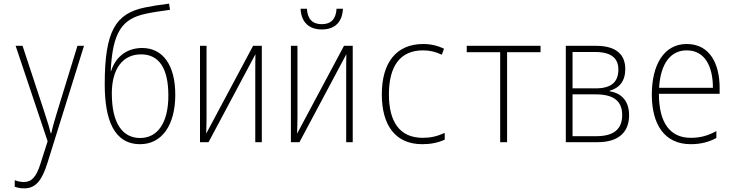

<svg xmlns="http://www.w3.org/2000/svg" viewBox="-20 -782 4040 1056"><path d="M113 254C179 254 212 206 241 114L442 -530H406L295 -169C282 -126 270 -86 262 -49H259C253 -75 243 -108 223 -169L104 -530H66L242 -5L203 117C179 195 152 219 111 219C93 219 76 215 61 209V245C78 251 94 254 113 254Z M751 11C869 11 944 -92 944 -261C944 -425 875 -518 762 -518C672 -518 614 -464 591 -391H589C599 -605 651 -678 780 -706C811 -713 861 -721 915 -728L910 -762C860 -756 805 -747 778 -741C615 -708 556 -610 556 -319C556 -125 606 11 751 11ZM751 -23C657 -23 595 -99 595 -268C595 -401 653 -483 756 -483C855 -483 906 -406 906 -256C906 -107 847 -23 751 -23Z M1080 0H1127L1385 -484C1384 -450 1384 -421 1384 -386V0H1420V-530H1372L1114 -47C1115 -79 1116 -105 1116 -138V-530H1080Z M1750 -620C1822 -620 1863 -661 1866 -734H1831C1828 -679 1802 -649 1750 -649C1697 -649 1671 -679 1668 -734H1633C1637 -658 1681 -620 1750 -620ZM1580 0H1627L1885 -484C1884 -450 1884 -421 1884 -386V0H1920V-530H1872L1614 -47C1615 -79 1616 -105 1616 -138V-530H1580Z M2302 11C2347 11 2387 4 2426 -14V-51C2381 -31 2347 -24 2305 -24C2179 -24 2119 -111 2119 -263C2119 -416 2179 -505 2307 -505C2345 -505 2376 -497 2410 -481L2422 -514C2387 -531 2348 -540 2308 -540C2159 -540 2080 -437 2080 -263C2080 -91 2156 11 2302 11Z M2731 0H2769V-495H2953V-530H2547V-495H2731Z M3092 0H3267C3382 0 3440 -55 3440 -148C3440 -224 3401 -269 3333 -280V-283C3386 -297 3419 -336 3419 -402C3419 -478 3374 -530 3258 -530H3092ZM3129 -296V-496H3254C3346 -496 3381 -458 3381 -400C3381 -332 3344 -296 3256 -296ZM3129 -33V-263H3256C3352 -263 3402 -229 3402 -149C3402 -72 3356 -33 3260 -33Z M3779 11C3834 11 3879 -1 3920 -23V-61C3872 -35 3831 -24 3779 -24C3665 -24 3604 -107 3604 -266H3938V-298C3938 -430 3885 -540 3757 -540C3630 -540 3565 -423 3565 -262C3565 -97 3635 11 3779 11ZM3605 -299C3613 -435 3670 -505 3757 -505C3857 -505 3901 -417 3901 -299Z"/></svg>

Font: Noto Sans Mono ExtraCondensed ExtraLight
Style: Regular
Weight: 200
Width: 2
Designer: Monotype Design Team
Foundry: Monotype Imaging Inc.
Version: Version 2.014